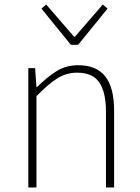

<svg xmlns="http://www.w3.org/2000/svg" viewBox="-20 -828 620 848"><path d="M105 0V-527H135L141 -443H143Q184 -484 227 -512Q270 -540 325 -540Q406 -540 445 -490.5Q484 -441 484 -339V0H448V-334Q448 -421 418.5 -464Q389 -507 321 -507Q272 -507 231.5 -481Q191 -455 141 -403V0ZM293 -630 163 -790 184 -808 307 -666H311L434 -808L455 -790L325 -630Z"/></svg>

Font: Noto Sans SC Thin
Style: Regular
Weight: 100
Designer: Ryoko NISHIZUKA 西塚涼子 (kana, bopomofo & ideographs); Paul D. Hunt (Latin, Greek & Cyrillic); Sandoll Communications 산돌커뮤니
Foundry: Adobe
Version: Version 2.004-H2;hotconv 1.0.118;makeotfexe 2.5.65603